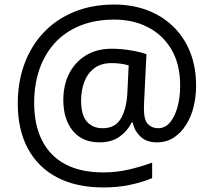

<svg xmlns="http://www.w3.org/2000/svg" viewBox="-20 -734 939 843"><path d="M841 -357Q841 -311 830.5 -267Q820 -223 798 -187.5Q776 -152 744 -130.5Q712 -109 668 -109Q622 -109 595.5 -135.5Q569 -162 563 -196H558Q540 -159 505 -134Q470 -109 417 -109Q341 -109 299.5 -160Q258 -211 258 -295Q258 -361 284 -411.5Q310 -462 357.5 -491Q405 -520 470 -520Q514 -520 556.5 -512.5Q599 -505 623 -496L613 -293Q612 -275 612 -267.5Q612 -260 612 -257Q612 -205 630.5 -188Q649 -171 674 -171Q705 -171 726.5 -196.5Q748 -222 759.5 -264.5Q771 -307 771 -358Q771 -451 733.5 -515.5Q696 -580 630.5 -614Q565 -648 482 -648Q397 -648 331 -621Q265 -594 220.5 -545Q176 -496 153 -429.5Q130 -363 130 -283Q130 -185 165 -116.5Q200 -48 267.5 -12.5Q335 23 433 23Q494 23 549.5 9.5Q605 -4 648 -20V48Q605 66 551.5 77.5Q498 89 433 89Q315 89 231 45Q147 1 102.5 -81.5Q58 -164 58 -280Q58 -373 87 -452.5Q116 -532 171 -590.5Q226 -649 304.5 -681.5Q383 -714 482 -714Q560 -714 625.5 -689.5Q691 -665 739.5 -618.5Q788 -572 814.5 -506Q841 -440 841 -357ZM336 -293Q336 -229 361.5 -200Q387 -171 430 -171Q486 -171 510.5 -213Q535 -255 539 -322L545 -447Q532 -451 512 -454Q492 -457 471 -457Q422 -457 392 -433Q362 -409 349 -371.5Q336 -334 336 -293Z"/></svg>

Font: tamil15
Style: Book
Weight: 400
Designer: Jelle Bosma - Monotype Design Team
Foundry: Monotype Imaging Inc.
Version: Version 2.003